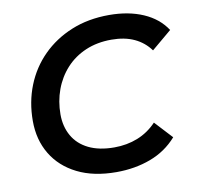

<svg xmlns="http://www.w3.org/2000/svg" viewBox="-80 -793 913 886"><g transform="rotate(-10 376.5 -350.0)"><path d="M396 10Q289 10 213 -28Q137 -66 96.5 -133.5Q56 -201 56 -289Q56 -378 86.5 -454.5Q117 -531 174 -588Q231 -645 310 -677.5Q389 -710 487 -710Q578 -710 647 -680Q716 -650 753 -593L659 -514Q630 -554 585 -575Q540 -596 478 -596Q411 -596 357 -573Q303 -550 265 -508.5Q227 -467 207 -412.5Q187 -358 187 -297Q187 -240 212 -196Q237 -152 286 -128Q335 -104 406 -104Q465 -104 515.5 -124Q566 -144 605 -185L681 -103Q630 -45 556.5 -17.5Q483 10 396 10Z"/></g></svg>

Font: Montserrat Thin SemiBold
Style: Italic
Weight: 600
Italic angle: -11.3°
Version: Version 9.000